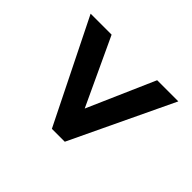

<svg xmlns="http://www.w3.org/2000/svg" viewBox="-128 -729 757 757"><g transform="rotate(-45 250.5 -350.5)"><path d="M465 -106 36 -310V-382L465 -595V-478L184 -347L465 -224Z"/></g></svg>

Font: Noto Sans Kannada Condensed
Style: Bold
Weight: 700
Width: 3
Designer: Jelle Bosma - Monotype Design Team
Foundry: Monotype Imaging Inc.
Version: Version 2.005; ttfautohint (v1.8.4.7-5d5b)